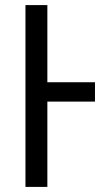

<svg xmlns="http://www.w3.org/2000/svg" viewBox="-20 -734 422 754"><path d="M80 0H166V-335H353V-411H166V-714H80Z"/></svg>

Font: Noto Sans Condensed
Style: Regular
Weight: 400
Width: 3
Designer: Monotype Design Team
Foundry: Monotype Imaging Inc.
Version: Version 2.013